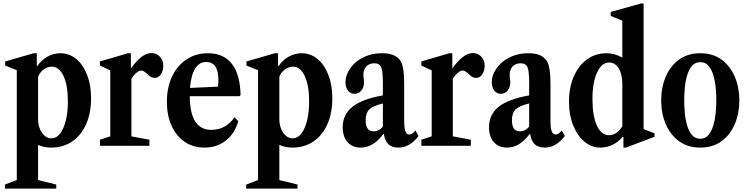

<svg xmlns="http://www.w3.org/2000/svg" viewBox="-20 -842 4319 1109"><path d="M8.5 247.5V224L77 198V-436.5L10 -463.5V-487L174 -534.5H192.5V-461H196.5Q218.5 -495 254 -514.8Q289.5 -534.5 328.5 -534.5Q380.5 -534.5 420.5 -501.2Q460.5 -468 483.2 -409.2Q506 -350.5 506 -274.5Q506 -188.5 477.2 -124.2Q448.5 -60 396.8 -24.8Q345 10.5 275 10.5Q253.5 10.5 235.5 6.5Q217.5 2.5 200 -5V198L305 224V247.5ZM276.5 -43Q319.5 -43 345.8 -102.8Q372 -162.5 372 -257.5Q372 -349.5 346.8 -403.2Q321.5 -457 279 -457Q254.5 -457 232 -440.5Q209.5 -424 200 -398.5V-152.5Q200 -107 222.5 -75Q245 -43 276.5 -43Z M557.5 0V-35L617 -54.5V-435.5L557 -463.5V-487L719 -534.5H736V-446Q766.5 -489.5 796.2 -512.5Q826 -535.5 854.5 -535.5Q884 -535.5 903.5 -514.5Q923 -493.5 923 -462.5Q923 -432.5 908.8 -412.2Q894.5 -392 874 -392Q853 -392 835 -410.5Q811.5 -434.5 795 -434.5Q783.5 -434.5 767.5 -421Q751.5 -407.5 739 -387.5V-54.5L843 -35V0Z M1161.5 10.5Q1096 10.5 1047 -22.8Q998 -56 971 -115.8Q944 -175.5 944 -254Q944 -337.5 974 -400.5Q1004 -463.5 1057.5 -499Q1111 -534.5 1181 -534.5Q1272 -534.5 1319.5 -473.2Q1367 -412 1369.5 -293L1363.5 -286.5H1076Q1077.5 -92 1199.5 -92Q1285 -92 1334.5 -165L1356.5 -141.5Q1335 -69.5 1283.8 -29.5Q1232.5 10.5 1161.5 10.5ZM1171 -484Q1130.5 -484 1106.8 -445.2Q1083 -406.5 1077.5 -334L1238.5 -341.5Q1241.5 -351.5 1241.5 -379Q1241.5 -484 1171 -484Z M1402 247.5V224L1470.5 198V-436.5L1403.5 -463.5V-487L1567.5 -534.5H1586V-461H1590Q1612 -495 1647.5 -514.8Q1683 -534.5 1722 -534.5Q1774 -534.5 1814 -501.2Q1854 -468 1876.8 -409.2Q1899.5 -350.5 1899.5 -274.5Q1899.5 -188.5 1870.8 -124.2Q1842 -60 1790.2 -24.8Q1738.5 10.5 1668.5 10.5Q1647 10.5 1629 6.5Q1611 2.5 1593.5 -5V198L1698.5 224V247.5ZM1670 -43Q1713 -43 1739.2 -102.8Q1765.5 -162.5 1765.5 -257.5Q1765.5 -349.5 1740.2 -403.2Q1715 -457 1672.5 -457Q1648 -457 1625.5 -440.5Q1603 -424 1593.5 -398.5V-152.5Q1593.5 -107 1616 -75Q1638.5 -43 1670 -43Z M2064 10.5Q2015.5 10.5 1987.5 -21Q1959.5 -52.5 1959.5 -107Q1959.5 -181 2015.8 -225.5Q2072 -270 2191.5 -291V-363.5Q2191.5 -430.5 2181.8 -453.5Q2172 -476.5 2143 -476.5Q2113.5 -476.5 2096.2 -458.8Q2079 -441 2079 -410Q2079 -399 2080.8 -387.8Q2082.5 -376.5 2082.5 -366Q2082.5 -337.5 2066.8 -318.8Q2051 -300 2027.5 -300Q2004.5 -300 1990 -318.8Q1975.5 -337.5 1975.5 -367.5Q1975.5 -398.5 1992 -429.5Q2008.5 -460.5 2038 -485Q2100.5 -534.5 2188 -534.5Q2230.5 -534.5 2256.8 -521.8Q2283 -509 2296.5 -485Q2305.5 -466.5 2310 -437Q2314.5 -407.5 2314.5 -352.5V-148.5Q2314.5 -104.5 2321.2 -84.8Q2328 -65 2344 -65Q2362 -65 2379.5 -88.5L2397.5 -56.5Q2346.5 10.5 2282 10.5Q2243.5 10.5 2223.2 -9Q2203 -28.5 2197 -68H2194Q2136 10.5 2064 10.5ZM2136.5 -83.5Q2171 -83.5 2191.5 -111.5V-244.5Q2134 -230.5 2113 -209.8Q2092 -189 2092 -147.5Q2092 -83.5 2136.5 -83.5Z M2414 0V-35L2473.5 -54.5V-435.5L2413.5 -463.5V-487L2575.5 -534.5H2592.5V-446Q2623 -489.5 2652.8 -512.5Q2682.5 -535.5 2711 -535.5Q2740.5 -535.5 2760 -514.5Q2779.5 -493.5 2779.5 -462.5Q2779.5 -432.5 2765.2 -412.2Q2751 -392 2730.5 -392Q2709.5 -392 2691.5 -410.5Q2668 -434.5 2651.5 -434.5Q2640 -434.5 2624 -421Q2608 -407.5 2595.5 -387.5V-54.5L2699.5 -35V0Z M2909 10.5Q2860.5 10.5 2832.5 -21Q2804.5 -52.5 2804.5 -107Q2804.5 -181 2860.8 -225.5Q2917 -270 3036.5 -291V-363.5Q3036.5 -430.5 3026.8 -453.5Q3017 -476.5 2988 -476.5Q2958.5 -476.5 2941.2 -458.8Q2924 -441 2924 -410Q2924 -399 2925.8 -387.8Q2927.5 -376.5 2927.5 -366Q2927.5 -337.5 2911.8 -318.8Q2896 -300 2872.5 -300Q2849.5 -300 2835 -318.8Q2820.5 -337.5 2820.5 -367.5Q2820.5 -398.5 2837 -429.5Q2853.5 -460.5 2883 -485Q2945.5 -534.5 3033 -534.5Q3075.5 -534.5 3101.8 -521.8Q3128 -509 3141.5 -485Q3150.5 -466.5 3155 -437Q3159.5 -407.5 3159.5 -352.5V-148.5Q3159.5 -104.5 3166.2 -84.8Q3173 -65 3189 -65Q3207 -65 3224.5 -88.5L3242.5 -56.5Q3191.5 10.5 3127 10.5Q3088.5 10.5 3068.2 -9Q3048 -28.5 3042 -68H3039Q2981 10.5 2909 10.5ZM2981.5 -83.5Q3016 -83.5 3036.5 -111.5V-244.5Q2979 -230.5 2958 -209.8Q2937 -189 2937 -147.5Q2937 -83.5 2981.5 -83.5Z M3447 10.5Q3396.5 10.5 3355.5 -24Q3314.5 -58.5 3290.5 -118.2Q3266.5 -178 3266.5 -253.5Q3266.5 -336.5 3294 -399.8Q3321.5 -463 3370.5 -498.8Q3419.5 -534.5 3483 -534.5Q3529 -534.5 3574.5 -509.5V-722.5L3507.5 -750V-773L3680.5 -821.5H3697.5V-96.5L3760.5 -72V-52L3595.5 10.5H3581V-50.5L3577 -52.5Q3552.5 -22.5 3519 -6Q3485.5 10.5 3447 10.5ZM3498 -61Q3521.5 -61 3541 -75Q3560.5 -89 3574.5 -113V-358Q3574.5 -413 3553.8 -447Q3533 -481 3498.5 -481Q3455 -481 3428.5 -422.8Q3402 -364.5 3402 -270Q3402 -174 3427.2 -117.5Q3452.5 -61 3498 -61Z M4025 10.5Q3952.5 10.5 3902 -26.5Q3851.5 -63.5 3825.2 -125.5Q3799 -187.5 3799 -262Q3799 -337 3825.2 -398.8Q3851.5 -460.5 3902 -497.5Q3952.5 -534.5 4025 -534.5Q4097.5 -534.5 4147.8 -497.5Q4198 -460.5 4224.2 -398.8Q4250.5 -337 4250.5 -262Q4250.5 -187.5 4224.2 -125.5Q4198 -63.5 4147.8 -26.5Q4097.5 10.5 4025 10.5ZM4025 -40.5Q4053.5 -40.5 4071.8 -61.8Q4090 -83 4100 -117Q4110 -151 4113.8 -189.2Q4117.5 -227.5 4117.5 -262Q4117.5 -296 4114 -334.5Q4110.5 -373 4100.5 -406.8Q4090.5 -440.5 4072.5 -461.8Q4054.5 -483 4025 -483Q3995.5 -483 3977.2 -461.8Q3959 -440.5 3949 -406.8Q3939 -373 3935.5 -334.5Q3932 -296 3932 -262Q3932 -227.5 3935.5 -189.2Q3939 -151 3949 -117Q3959 -83 3977.2 -61.8Q3995.5 -40.5 4025 -40.5Z"/></svg>

Font: Libre Caslon Condensed
Style: Bold
Weight: 700
Designer: Pablo Impallari, Rodrigo Fuenzalida, Katja Schimmel, Ertekin Erdin
Foundry: Pablo Impallari, Rodrigo Fuenzalida
Version: Version 2.000; ttfautohint (v1.8.4.7-5d5b);gftools[0.9.33]